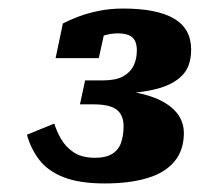

<svg xmlns="http://www.w3.org/2000/svg" viewBox="-20 -791 467 449"><path d="M256 -713Q278 -713 289 -704Q300 -695 300 -673Q300 -653 292.5 -637.5Q285 -622 268 -612.5Q251 -603 221 -603H179L167 -547H199Q224 -547 239.5 -541.5Q255 -536 262 -524.5Q269 -513 269 -496Q269 -474 263 -457Q257 -440 242 -431Q227 -422 203 -422Q171 -422 152 -435Q133 -448 122.5 -466.5Q112 -485 107 -502L43 -476Q52 -443 72 -417Q92 -391 129 -376.5Q166 -362 225 -362Q283 -362 324.5 -374.5Q366 -387 388 -413.5Q410 -440 410 -480Q410 -501 399.5 -518.5Q389 -536 367.5 -549.5Q346 -563 312 -571.5Q278 -580 231 -581L255 -572Q307 -573 346 -583Q385 -593 406 -614.5Q427 -636 427 -675Q427 -724 387 -747.5Q347 -771 268 -771Q237 -771 210.5 -765.5Q184 -760 163 -752Q142 -744 127 -736L110 -655H211L226 -723Q217 -723 209 -717Q201 -711 196 -703.5Q191 -696 189 -691Q200 -700 218.5 -706.5Q237 -713 256 -713Z"/></svg>

Font: Roboto Serif ExtraBold
Style: Italic
Weight: 800
Italic angle: -10°
Version: Version 1.007